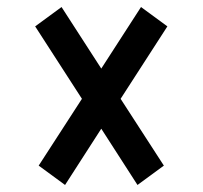

<svg xmlns="http://www.w3.org/2000/svg" viewBox="-20 -589 576 546"><path d="M381 -569 456 -514 323 -308 446 -118 371 -63 268 -223 165 -63 90 -118 213 -308 80 -514 155 -569 268 -394Z"/></svg>

Font: Gully ECD Medium
Style: Regular
Weight: 500
Width: 2
Designer: jaikishan Patel
Foundry: MagicType
Version: Version 1.000;Glyphs 3.2 (3242)